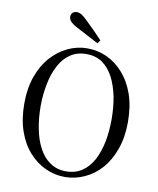

<svg xmlns="http://www.w3.org/2000/svg" viewBox="-95 -942 850 1032"><g transform="rotate(10 330.0 -426.0)"><path d="M330 16Q385 16 437 -8Q488 -31 528 -76Q567 -121 590 -186Q613 -251 613 -333Q613 -419 590 -485Q567 -550 527 -595Q487 -640 437 -663Q386 -686 330 -686Q275 -686 224 -662Q173 -638 133 -593Q93 -548 70 -483Q47 -418 47 -336Q47 -250 70 -185Q93 -119 133 -75Q173 -30 224 -7Q274 16 330 16ZM330 -15Q280 -15 243 -41Q206 -66 183 -110Q159 -154 148 -212Q136 -270 136 -336Q136 -401 148 -459Q159 -516 183 -561Q206 -605 243 -630Q280 -655 330 -655Q381 -655 418 -630Q454 -604 478 -559Q501 -514 513 -456Q524 -398 524 -333Q524 -267 513 -210Q501 -152 478 -108Q454 -64 418 -40Q381 -15 330 -15ZM391 -740Q369 -763 347 -786Q324 -809 300 -832Q280 -852 267 -860Q253 -868 241 -868Q227 -868 218 -860Q209 -851 209 -838Q209 -825 219 -813Q229 -801 255 -787Q285 -771 316 -755Q346 -739 378 -722Z"/></g></svg>

Font: Source Serif 4 48pt
Style: Regular
Weight: 400
Designer: Frank Grie√ühammer
Foundry: Adobe Systems Incorporated
Version: Version 4.004;hotconv 1.0.116;makeotfexe 2.5.65601